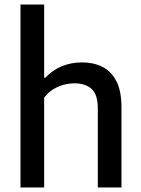

<svg xmlns="http://www.w3.org/2000/svg" viewBox="-20 -828 622 848"><path d="M70.5 0V-808H175V-485H180.5Q212 -518.5 253.2 -535.5Q294.5 -552.5 343 -552.5Q392.5 -552.5 431.8 -533Q471 -513.5 493.8 -470Q516.5 -426.5 516.5 -353.5V0H412V-347.5Q412 -411.5 384 -435.8Q356 -460 309.5 -460Q286.5 -460 262 -453.8Q237.5 -447.5 214.8 -433.5Q192 -419.5 175 -396.5V0Z"/></svg>

Font: Encode Sans Condensed Thin Medium
Style: Regular
Weight: 500
Version: Version 3.002